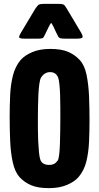

<svg xmlns="http://www.w3.org/2000/svg" viewBox="-20 -963 513 993"><path d="M230 -820 216 -791Q208 -774 204 -768.5Q200 -763 175 -763H108Q79 -763 79 -771Q79 -779 89 -795L162 -917Q172 -932 178.5 -937.5Q185 -943 210 -943H281Q299 -943 306 -940.5Q313 -938 317 -931.5Q321 -925 328 -914L399 -795Q409 -778 407 -770.5Q405 -763 375 -763H321Q301 -763 293 -765Q285 -767 281.5 -773.5Q278 -780 271 -794L257 -824Q247 -846 243.5 -843.5Q240 -841 230 -820ZM233 10Q176 10 141 -5Q106 -20 81 -47Q57 -74 46 -124Q35 -174 32.5 -235.5Q30 -297 30 -357Q30 -416 32.5 -471Q35 -526 47 -573Q59 -620 87 -653Q108 -677 147 -693.5Q186 -710 240 -710Q297 -710 332 -695Q367 -680 392 -653Q417 -627 427.5 -576.5Q438 -526 440.5 -465Q443 -404 443 -343Q443 -285 440.5 -229.5Q438 -174 426.5 -127.5Q415 -81 386 -47Q365 -23 326 -6.5Q287 10 233 10ZM239 -590Q211 -590 193 -563Q187 -554 183.5 -529.5Q180 -505 178.5 -473.5Q177 -442 176.5 -410Q176 -378 176 -354Q176 -329 176 -297Q176 -265 177.5 -233.5Q179 -202 181.5 -176.5Q184 -151 188 -139Q193 -123 205.5 -116.5Q218 -110 234 -110Q248 -110 258 -114.5Q268 -119 278 -132Q283 -138 286 -162.5Q289 -187 290 -220.5Q291 -254 291.5 -288Q292 -322 292 -346Q292 -371 292 -403.5Q292 -436 291 -468Q290 -500 287.5 -525Q285 -550 281 -561Q270 -590 239 -590Z"/></svg>

Font: Railroad Gothic CC
Style: Bold
Weight: 700
Designer: indestructible type*
Foundry: Cowboy Collective
Version: Version 1.000